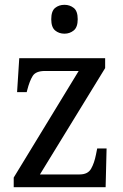

<svg xmlns="http://www.w3.org/2000/svg" viewBox="-20 -778 513 798"><path d="M37 0V-40L307 -483H167Q129 -483 116 -462.5Q103 -442 93 -403L91 -395H51L60 -536H417V-495L146 -53H311Q345 -53 358.5 -76.5Q372 -100 379 -136L384 -161H423L419 0ZM248 -638Q225 -638 209 -651.5Q193 -665 193 -698Q193 -732 209 -745Q225 -758 248 -758Q270 -758 286.5 -745Q303 -732 303 -698Q303 -665 286.5 -651.5Q270 -638 248 -638Z"/></svg>

Font: Noto Serif SemiCondensed
Style: Regular
Weight: 400
Width: 4
Designer: Monotype Design Team
Foundry: Monotype Imaging Inc.
Version: Version 2.013